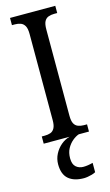

<svg xmlns="http://www.w3.org/2000/svg" viewBox="-143 -763 603 1053"><g transform="rotate(-15 159.0 -237.0)"><path d="M31 0V-41H48Q66 -41 80.5 -46Q95 -51 103.5 -66.5Q112 -82 112 -111V-601Q112 -632 103.5 -647Q95 -662 80.5 -667.5Q66 -673 48 -673H31V-714H288V-673H270Q252 -673 237.5 -667.5Q223 -662 215 -647Q207 -632 207 -601V-112Q207 -82 215 -67Q223 -52 238 -46.5Q253 -41 270 -41H288V0ZM196 240Q140 240 109 213.5Q78 187 78 130Q78 99 92 72Q106 45 128.5 26Q151 7 178 0H230Q212 6 193.5 21.5Q175 37 162.5 60Q150 83 150 115Q150 149 167 164Q184 179 209 179Q221 179 234.5 177Q248 175 263 171V224Q254 229 242 232.5Q230 236 217.5 238Q205 240 196 240Z"/></g></svg>

Font: Noto Serif Khmer Condensed
Style: Regular
Weight: 400
Width: 3
Designer: Danh Hong and the Monotype Design Team
Foundry: Monotype Imaging Inc.
Version: Version 2.004